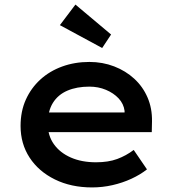

<svg xmlns="http://www.w3.org/2000/svg" viewBox="-20 -810 764 840"><path d="M383 10Q291 10 220 -25Q149 -60 109.5 -120.5Q70 -181 70 -259Q70 -323 93 -374Q116 -425 156.5 -462Q197 -499 252 -519Q307 -539 371 -539Q429 -539 479.5 -519.5Q530 -500 567.5 -465.5Q605 -431 625.5 -383.5Q646 -336 645 -279L644 -232H161L138 -318H541L525 -303V-325Q521 -356 499 -379.5Q477 -403 443.5 -417Q410 -431 371 -431Q316 -431 275 -413.5Q234 -396 211.5 -360Q189 -324 189 -268Q189 -217 215.5 -179.5Q242 -142 289.5 -121Q337 -100 400 -100Q454 -100 493 -114.5Q532 -129 565 -154L623 -69Q594 -46 555 -28Q516 -10 472 0Q428 10 383 10ZM427 -600 242 -700 310 -790 466 -659Z"/></svg>

Font: Lexend Exa Medium
Style: Regular
Weight: 500
Designer: Bonnie Shaver-Troup, Thomas Jockin
Foundry: Lexend
Version: Version 1.007